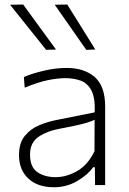

<svg xmlns="http://www.w3.org/2000/svg" viewBox="-20 -798 557 828"><path d="M212.5 9.5Q142 9.5 102 -28.2Q62 -66 62 -129Q62 -181.5 87 -212Q112 -242.5 148.8 -257.8Q185.5 -273 221 -280L388.5 -313.5Q391 -376.5 374 -408.2Q357 -440 327.2 -450.5Q297.5 -461 262 -461Q227.5 -461 185 -452Q142.5 -443 86.5 -420L83 -466Q119.5 -481.5 169.8 -493.2Q220 -505 267.5 -505Q343.5 -505 388.5 -465.8Q433.5 -426.5 433.5 -338.5V0H390L389 -77H382Q357.5 -43 312.2 -16.8Q267 9.5 212.5 9.5ZM220 -34Q266 -34 312.5 -60.2Q359 -86.5 387.5 -146L388 -281.5Q379 -277 364 -271.8Q349 -266.5 319 -259.5Q289 -252.5 235.5 -242.5Q183.5 -233 146.5 -208.2Q109.5 -183.5 109.5 -131Q109.5 -78 140.8 -56Q172 -34 220 -34ZM179 -583Q140 -631.5 101.5 -679.8Q63 -728 23.5 -777.5L80 -778.5Q114.5 -731 150.2 -682Q186 -633 221.5 -584.5ZM352 -583Q318.5 -631.5 284.5 -679.8Q250.5 -728 216 -777.5L270 -778.5Q300 -731 330.2 -682.2Q360.5 -633.5 391 -584.5Z"/></svg>

Font: Commissioner ExtraLight
Style: Regular
Weight: 200
Designer: Kostas Bartsokas
Foundry: Kostas Bartsokas
Version: Version 1.000; ttfautohint (v1.8.3)